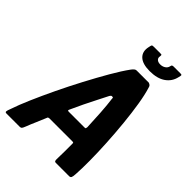

<svg xmlns="http://www.w3.org/2000/svg" viewBox="-265 -944 1055 1055"><g transform="rotate(45 263.0 -416.0)"><path d="M-18 0Q-27 0 -27 -7Q-27 -14 -19 -34Q-4 -79 23.5 -142.5Q51 -206 85 -277Q119 -348 156.5 -419Q194 -490 229.5 -551.5Q265 -613 295 -654Q302 -663 308 -668Q314 -673 321 -673H416Q423 -670 427.5 -666.5Q432 -663 434 -654Q447 -613 457 -551.5Q467 -490 474 -419Q481 -348 485 -276.5Q489 -205 489.5 -141.5Q490 -78 487 -34Q486 -14 482.5 -7Q479 0 469 0H366Q359 0 356.5 -4.5Q354 -9 355 -28Q356 -51 356 -82.5Q356 -114 356 -138Q356 -145 354.5 -146.5Q353 -148 346 -148H168Q161 -147 159.5 -146Q158 -145 155 -137Q146 -114 132 -82.5Q118 -51 109 -27Q102 -9 98 -4.5Q94 0 86 0ZM218 -249H340Q347 -249 348 -251.5Q349 -254 350 -261Q348 -312 344.5 -367.5Q341 -423 335 -468Q336 -477 330 -477H323Q320 -477 314 -468Q301 -442 283 -407Q265 -372 246.5 -334Q228 -296 212 -260Q209 -254 210 -251.5Q211 -249 218 -249ZM374 -721Q318 -721 293 -745Q268 -769 277 -810Q280 -826 282.5 -829Q285 -832 297 -832H344Q355 -832 356.5 -830.5Q358 -829 357 -819Q354 -805 363 -796.5Q372 -788 389 -788Q406 -788 419 -796.5Q432 -805 435 -820Q436 -828 440 -830Q444 -832 450 -832H502Q512 -832 513 -828.5Q514 -825 510 -810Q501 -769 466.5 -745Q432 -721 374 -721Z"/></g></svg>

Font: Glory Thin
Style: Bold Italic
Weight: 700
Italic angle: -12°
Version: Version 1.011